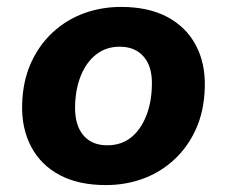

<svg xmlns="http://www.w3.org/2000/svg" viewBox="-20 -524 656 555"><path d="M286 11Q207 11 152.5 -18Q98 -47 70 -100Q42 -153 44 -223Q46 -290 69.5 -342Q93 -394 132.5 -430.5Q172 -467 222.5 -485.5Q273 -504 330 -504Q409 -504 463.5 -475Q518 -446 546 -393.5Q574 -341 572 -271Q570 -203 546.5 -151Q523 -99 483.5 -62.5Q444 -26 393.5 -7.5Q343 11 286 11ZM290 -104Q330 -104 358 -126Q386 -148 402 -187.5Q418 -227 419 -276Q421 -330 396 -359.5Q371 -389 326 -389Q287 -389 258.5 -367Q230 -345 214 -306Q198 -267 197 -217Q196 -163 220.5 -133.5Q245 -104 290 -104Z"/></svg>

Font: Nunito Sans 11pt ExtraBold
Style: Italic
Weight: 800
Italic angle: -9°
Version: Version 3.101;gftools[0.9.27]